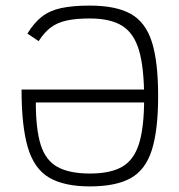

<svg xmlns="http://www.w3.org/2000/svg" viewBox="-20 -652 640 686"><path d="M301 -632Q394 -632 447 -602.5Q500 -573 522.5 -502.5Q545 -432 545 -309Q545 -187 522.5 -116Q500 -45 447 -15.5Q394 14 301 14Q209 14 155.5 -17.5Q102 -49 79.5 -125Q57 -201 57 -332H522V-286H108Q108 -190 125.5 -134.5Q143 -79 185.5 -55.5Q228 -32 301 -32Q375 -32 417 -56.5Q459 -81 477 -139.5Q495 -198 495 -300Q495 -409 477 -471Q459 -533 417 -559.5Q375 -586 301 -586Q251 -586 217.5 -578.5Q184 -571 161 -553.5Q138 -536 118 -505L78 -532Q101 -570 129 -592Q157 -614 198 -623Q239 -632 301 -632Z"/></svg>

Font: Victor Mono Thin
Style: Regular
Weight: 100
Monospace: yes
Designer: Rune Bjørnerås
Version: Version 1.561;gftools[0.9.30]